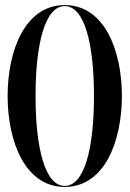

<svg xmlns="http://www.w3.org/2000/svg" viewBox="-20 -728 510 756"><path d="M235 -708C77 -708 10 -526 10 -350C10 -174 77 8 235 8C393 8 460 -174 460 -350C460 -526 393 -708 235 -708ZM235 4C158 4 120 -142 120 -350C120 -558 158 -704 235 -704C312 -704 350 -558 350 -350C350 -142 312 4 235 4Z"/></svg>

Font: Picaflor 96 pt
Style: Regular
Weight: 400
Designer: Ariel Martín Pérez
Foundry: Tunera Type Foundry
Version: Version 1.000;hotconv 1.0.109;makeotfexe 2.5.65596